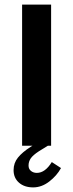

<svg xmlns="http://www.w3.org/2000/svg" viewBox="-20 -633 318 834"><path d="M245 97Q227 130 194 155.5Q161 181 124 181Q86 181 62.5 160.5Q39 140 39 106Q39 75 58 51.5Q77 28 113 5L121 0H76V-613H202V0H188L149 24Q123 41 113.5 55Q104 69 104 86Q104 101 114.5 109.5Q125 118 140 118Q176 118 205 71Z"/></svg>

Font: Arya
Style: Bold
Weight: 700
Designer: Eduardo Rodriguez Tunni, Modular Infotech
Foundry: Eduardo Rodriguez Tunni, Modular Infotech
Version: Version 1.002